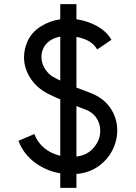

<svg xmlns="http://www.w3.org/2000/svg" viewBox="-20 -827 656 927"><path d="M349 -807V-734Q403 -726 448.5 -701Q494 -676 518 -635L449 -588Q424 -635 349 -649V-404L410 -381Q477 -357 511.5 -307.5Q546 -258 546 -198Q546 -147 522 -100.5Q498 -54 453.5 -23Q409 8 349 13V80H271V10Q202 -2 147.5 -43Q93 -84 69 -147L146 -180Q161 -139 194 -112Q227 -85 271 -75V-347Q212 -372 185 -390Q143 -419 119.5 -461.5Q96 -504 96 -551Q96 -591 114 -630Q133 -671 175.5 -698.5Q218 -726 271 -734V-807ZM180 -552Q180 -526 193.5 -501Q207 -476 231 -459Q249 -448 271 -438V-650Q242 -645 221 -630.5Q200 -616 190 -595Q180 -575 180 -552ZM464 -196Q464 -232 443.5 -260.5Q423 -289 382 -302L349 -315V-71Q401 -77 432.5 -114Q464 -151 464 -196Z"/></svg>

Font: SUITE Medium
Style: Regular
Weight: 500
Designer: Sun
Foundry: Sun
Version: Version 2.040